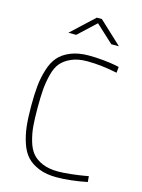

<svg xmlns="http://www.w3.org/2000/svg" viewBox="-137 -1007 810 1094"><g transform="rotate(15 268.5 -460.0)"><path d="M484 -45 487 -11Q386 9 307 9Q247 9 203 -8.5Q159 -26 132 -55Q105 -84 89.5 -131Q74 -178 68.5 -228Q63 -278 63 -347Q63 -416 68 -465.5Q73 -515 88 -563.5Q103 -612 129 -642Q155 -672 200 -690.5Q245 -709 307 -709Q349 -709 394 -704.5Q439 -700 463 -695L487 -690L484 -655Q388 -675 307 -675Q252 -675 213.5 -658Q175 -641 153 -615Q131 -589 119.5 -543.5Q108 -498 104.5 -455Q101 -412 101 -347Q101 -283 104.5 -239.5Q108 -196 120.5 -152.5Q133 -109 155 -83Q177 -57 215 -41Q253 -25 307 -25Q339 -25 383 -30Q427 -35 456 -40ZM160 -804 294 -929H324L458 -804H413L309 -900L206 -804Z"/></g></svg>

Font: TitilliumMaps29L
Style: 1 wt
Weight: 100
Designer: Campivisivi
Foundry: Accademia di Belle Arti di Urbino and students of MA course of Visual design
Version: Version 001.001